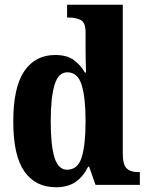

<svg xmlns="http://www.w3.org/2000/svg" viewBox="-20 -780 624 810"><path d="M216 10Q130 10 83 -56.5Q36 -123 36 -267Q36 -412 82.5 -480Q129 -548 213 -548Q262 -548 291 -527Q320 -506 338 -474H343Q342 -497 341.5 -527Q341 -557 341 -585V-644Q341 -685 320.5 -695.5Q300 -706 271 -706H263V-760H498V-132Q498 -86 514 -70Q530 -54 562 -54H570V0H383L356 -77H352Q332 -36 299.5 -13Q267 10 216 10ZM263 -64Q308 -64 324.5 -116Q341 -168 341 -269Q341 -368 324.5 -421.5Q308 -475 264 -475Q226 -475 210 -421.5Q194 -368 194 -268Q194 -166 210 -115Q226 -64 263 -64Z"/></svg>

Font: Noto Serif Hebrew Condensed ExtraBold
Style: Regular
Weight: 800
Width: 3
Designer: Monotype Design Team
Foundry: Monotype Imaging Inc.
Version: Version 2.004; ttfautohint (v1.8.4.7-5d5b)